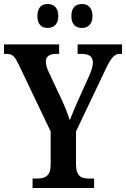

<svg xmlns="http://www.w3.org/2000/svg" viewBox="-21 -935 627 955"><path d="M387 -796C413 -796 439 -811 439 -855C439 -900 413 -915 387 -915C358 -915 334 -900 334 -855C334 -811 358 -796 387 -796ZM216 -796C243 -796 269 -811 269 -855C269 -900 243 -915 216 -915C188 -915 165 -900 165 -855C165 -811 188 -796 216 -796ZM141 0H447V-47H420C385 -47 357 -57 357 -118V-281L504 -590C533 -650 548 -667 576 -667H586V-714H365V-667H384C421 -667 441 -655 441 -623C441 -610 436 -588 424 -561L373 -448C354 -406 337 -366 326 -337C316 -368 304 -400 286 -439L222 -575C214 -591 207 -613 207 -629C207 -651 222 -667 256 -667H273V-714H-1V-667H10C43 -667 53 -653 72 -614L231 -281V-116C231 -58 202 -47 163 -47H141Z"/></svg>

Font: Noto Serif Devanagari Condensed SemiBold
Style: Regular
Weight: 600
Width: 3
Designer: Universal Thirst, Indian Type Foundry and the Monotype Design Team
Foundry: Monotype Imaging Inc.
Version: Version 2.004